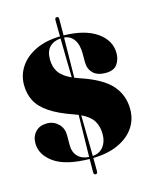

<svg xmlns="http://www.w3.org/2000/svg" viewBox="-130 -887 829 1058"><g transform="rotate(-15 284.0 -358.0)"><path d="M293 74Q293 88 282 88Q271 88 271 74Q271 57.5 271.2 38.2Q271.5 19 271.5 -2Q135.5 -4 70.2 -50.5Q5 -97 5 -162.5Q5 -202 28.8 -227.2Q52.5 -252.5 94.5 -252.5Q131.5 -252.5 158.2 -227.2Q185 -202 185 -160V-102Q185 -64 207.8 -40Q230.5 -16 271.5 -13.5Q272.5 -70 273.8 -133.5Q275 -197 276 -252.5Q264.5 -257 252 -261.5Q168 -290.5 118.8 -323.8Q69.5 -357 48.5 -397.8Q27.5 -438.5 27.5 -489.5Q27.5 -546 58.5 -592.2Q89.5 -638.5 147.8 -666.8Q206 -695 288.5 -697Q288 -723 287.8 -746.5Q287.5 -770 287.5 -790Q287.5 -804 298.5 -804Q309.5 -804 309.5 -790Q309.5 -772 309.2 -748.2Q309 -724.5 309 -697Q430.5 -695 498 -647.5Q565.5 -600 565.5 -527Q565.5 -491 546.2 -464Q527 -437 480 -437Q433 -437 408.8 -461.2Q384.5 -485.5 384.5 -524.5V-573Q384.5 -624 364.2 -653Q344 -682 308.5 -685Q308 -631.5 307 -570.8Q306 -510 305.5 -456.5Q319.5 -450.5 336.5 -445Q457.5 -404.5 508 -347Q558.5 -289.5 558.5 -209.5Q558.5 -149.5 526 -103.2Q493.5 -57 433.8 -30.2Q374 -3.5 292.5 -2Q292.5 20 292.8 39.2Q293 58.5 293 74ZM202 -588Q202 -545.5 222.2 -515.2Q242.5 -485 292.5 -462Q291.5 -513.5 290.2 -572.2Q289 -631 288.5 -685Q249 -682.5 225.5 -659Q202 -635.5 202 -588ZM376 -116Q376 -160 356.8 -191.8Q337.5 -223.5 289 -246.5Q290 -190.5 290.8 -128.5Q291.5 -66.5 292.5 -13.5Q333 -17 354.5 -45.2Q376 -73.5 376 -116Z"/></g></svg>

Font: Fraunces 144pt Black
Style: Regular
Weight: 900
Version: Version 1.000;[0bf87f6ff]